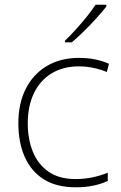

<svg xmlns="http://www.w3.org/2000/svg" viewBox="-20 -786 514 816"><path d="M302 10Q220 10 166 -24Q112 -58 85 -119.5Q58 -181 58 -262Q58 -346 89.5 -408.5Q121 -471 179 -505.5Q237 -540 316 -540Q353 -540 384.5 -533.5Q416 -527 443 -515L434 -480Q405 -492 374.5 -498Q344 -504 316 -504Q248 -504 199 -474Q150 -444 124 -389.5Q98 -335 98 -262Q98 -195 119.5 -141.5Q141 -88 186 -56.5Q231 -25 301 -25Q339 -25 374 -32.5Q409 -40 438 -52V-17Q413 -5 378.5 2.5Q344 10 302 10ZM432 -758Q415 -737 390.5 -709.5Q366 -682 338 -654.5Q310 -627 285 -606H256V-613Q277 -633 302 -660.5Q327 -688 349.5 -716Q372 -744 386 -766H432Z"/></svg>

Font: Noto Sans Khmer UI ExtraLight
Style: Regular
Weight: 200
Designer: Danh Hong and the Monotype Design Team
Foundry: Monotype Imaging Inc.
Version: Version 2.002; ttfautohint (v1.8.4.7-5d5b)